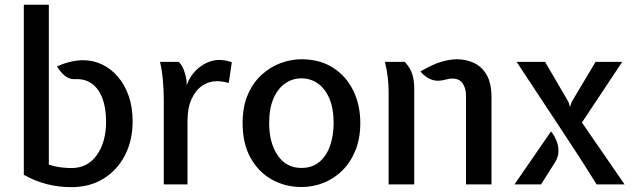

<svg xmlns="http://www.w3.org/2000/svg" viewBox="-20 -778 2677 810"><path d="M281.5 11.5Q227 11.5 177.5 -1.2Q128 -14 80.5 -40.5V-758H186V-83.5Q209.5 -75.5 234.5 -72.2Q259.5 -69 281.5 -69Q349.5 -69 388.5 -123.8Q427.5 -178.5 427.5 -265.5Q427.5 -322 412.2 -362.8Q397 -403.5 368 -424.8Q339 -446 298.5 -444Q273.5 -442.5 254.8 -457.5Q236 -472.5 220.5 -497.5Q247.5 -510.5 277 -517.2Q306.5 -524 330 -524Q373 -524 410.8 -506Q448.5 -488 477.5 -454.2Q506.5 -420.5 523 -373Q539.5 -325.5 539.5 -265.5Q539.5 -185.5 507.2 -123Q475 -60.5 417 -24.5Q359 11.5 281.5 11.5Z M671 0V-355.5Q671 -396.5 667.2 -439.2Q663.5 -482 655 -517H734Q748 -503 755.5 -483Q763 -463 767 -438.5L767.5 -419L776 -438.5Q796 -477.5 831.2 -501.2Q866.5 -525 905 -525Q917.5 -525 930.5 -522.8Q943.5 -520.5 958 -515.5L945 -428Q928.5 -432.5 916.2 -434Q904 -435.5 894 -435.5Q862 -435.5 834 -417Q806 -398.5 788.5 -361Q771 -323.5 771 -266.5V0Z M1251.5 11Q1184 11 1127.5 -20.2Q1071 -51.5 1037.2 -111.8Q1003.5 -172 1003.5 -259Q1003.5 -328 1025.5 -378.8Q1047.5 -429.5 1083.8 -462.5Q1120 -495.5 1164 -511.8Q1208 -528 1251.5 -528Q1329 -528 1384.8 -492.5Q1440.5 -457 1470.2 -396Q1500 -335 1500 -259Q1500 -194.5 1479.8 -144.2Q1459.5 -94 1424.8 -59.2Q1390 -24.5 1345.2 -6.8Q1300.5 11 1251.5 11ZM1251.5 -69.5Q1297.5 -69.5 1327.8 -95.2Q1358 -121 1372.8 -164.2Q1387.5 -207.5 1387.5 -259Q1387.5 -320.5 1369.5 -362.5Q1351.5 -404.5 1320.8 -426Q1290 -447.5 1251.5 -447.5Q1213.5 -447.5 1182.8 -426Q1152 -404.5 1133.8 -362.5Q1115.5 -320.5 1115.5 -259Q1115.5 -175.5 1151.5 -122.5Q1187.5 -69.5 1251.5 -69.5Z M1946 0V-373.5Q1946 -405.5 1932 -426Q1918 -446.5 1888.5 -446.5Q1877 -446.5 1868 -444Q1859 -441.5 1845.5 -439Q1818 -434 1795.2 -444.2Q1772.5 -454.5 1753.5 -476.5Q1806 -507 1842.2 -517.5Q1878.5 -528 1907.5 -528Q1946 -528 1979.5 -512.5Q2013 -497 2033.2 -462Q2053.5 -427 2053.5 -367V0ZM1619.5 0V-391Q1619.5 -419 1616 -450.5Q1612.5 -482 1604 -517H1688Q1712 -490 1719.8 -463.5Q1727.5 -437 1727.5 -407V0Z M2497 0Q2457 -64.5 2415.5 -128.5Q2374 -192.5 2331.5 -256.5L2159.5 -517H2279.5L2378.5 -347.5L2384.5 -326.5L2391.5 -347.5L2492.5 -517H2605L2435 -261L2615 0ZM2150.5 0 2304.5 -223.5Q2318 -207.5 2327 -186Q2336 -164.5 2336 -140.8Q2336 -117 2322 -94L2262.5 0Z"/></svg>

Font: Expletus Sans Medium
Style: Regular
Weight: 500
Version: Version 7.500